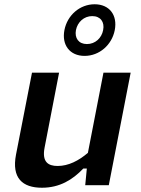

<svg xmlns="http://www.w3.org/2000/svg" viewBox="-20 -868 660 900"><path d="M130 -527.5 55 -143C34 -33.5 85 12 176.5 12C260 12 320.5 -25.5 370.5 -78H387L379.5 0H490L592.5 -527.5H465L392 -151.5C348.5 -114.5 301 -90 250 -90C206 -90 176 -108.5 189 -176L257 -527.5ZM376.5 -606C446 -606 504.5 -657.5 518 -727C531.5 -797 493 -848 423.5 -848C354.5 -848 295.5 -797 282 -727C268.5 -657.5 307 -606 376.5 -606ZM387.5 -661.5C348.5 -661.5 329 -689.5 336 -727C343.5 -764.5 373.5 -792.5 412.5 -792.5C451.5 -792.5 471 -764.5 463.5 -727C456.5 -689.5 426.5 -661.5 387.5 -661.5Z"/></svg>

Font: Monaspace Neon SemiBold
Style: Italic
Weight: 600
Italic angle: -11°
Designer: Riley Cran & the Lettermatic Team
Foundry: Lettermatic
Version: Version 1.200 (Monaspace Neon)